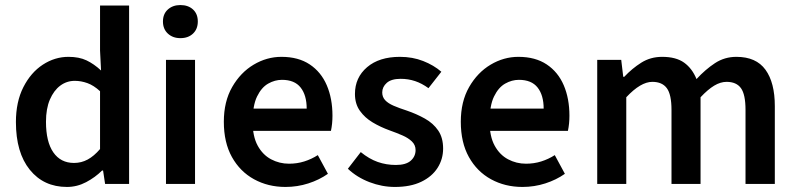

<svg xmlns="http://www.w3.org/2000/svg" viewBox="-20 -728 3154 760"><path d="M245 12Q153 12 98 -56Q43 -124 43 -245Q43 -325 72.5 -383Q102 -441 149.5 -472Q197 -503 251 -503Q293 -503 322.5 -489Q352 -475 380 -449L376 -528V-706H491V0H396L388 -53H384Q357 -26 321 -7Q285 12 245 12ZM273 -83Q302 -83 327 -96.5Q352 -110 376 -138V-367Q351 -390 326 -399Q301 -408 276 -408Q244 -408 218.5 -389Q193 -370 177.5 -334Q162 -298 162 -246Q162 -167 191 -125Q220 -83 273 -83Z M637 0V-491H752V0ZM694 -577Q664 -577 644.5 -595Q625 -613 625 -643Q625 -673 644.5 -690.5Q664 -708 694 -708Q725 -708 744 -690.5Q763 -673 763 -643Q763 -613 744 -595Q725 -577 694 -577Z M1110 12Q1041 12 985.5 -18.5Q930 -49 898 -106.5Q866 -164 866 -246Q866 -326 899 -383.5Q932 -441 984 -472Q1036 -503 1094 -503Q1161 -503 1206 -473Q1251 -443 1273.5 -390.5Q1296 -338 1296 -270Q1296 -254 1294.5 -239Q1293 -224 1290 -210H952V-298H1194Q1194 -351 1170 -381.5Q1146 -412 1096 -412Q1068 -412 1041.5 -397Q1015 -382 997.5 -346Q980 -310 980 -246Q980 -188 1000 -151.5Q1020 -115 1053 -97.5Q1086 -80 1124 -80Q1156 -80 1184.5 -89Q1213 -98 1238 -114L1278 -40Q1244 -16 1200.5 -2Q1157 12 1110 12Z M1543 12Q1492 12 1442.5 -7Q1393 -26 1357 -60L1408 -126Q1441 -99 1475 -87Q1509 -75 1547 -75Q1587 -75 1606 -92Q1625 -109 1625 -134Q1625 -154 1610.5 -168Q1596 -182 1573 -192Q1550 -202 1522 -212Q1486 -225 1455 -243.5Q1424 -262 1404.5 -289.5Q1385 -317 1385 -356Q1385 -421 1433 -462Q1481 -503 1563 -503Q1613 -503 1655 -486.5Q1697 -470 1727 -444L1676 -379Q1650 -398 1623 -407Q1596 -416 1566 -416Q1529 -416 1511 -400Q1493 -384 1493 -362Q1493 -344 1504.5 -331.5Q1516 -319 1538 -309.5Q1560 -300 1591 -290Q1629 -277 1662 -258.5Q1695 -240 1714.5 -211.5Q1734 -183 1734 -140Q1734 -98 1712 -63.5Q1690 -29 1647.5 -8.5Q1605 12 1543 12Z M2048 12Q1979 12 1923.5 -18.5Q1868 -49 1836 -106.5Q1804 -164 1804 -246Q1804 -326 1837 -383.5Q1870 -441 1922 -472Q1974 -503 2032 -503Q2099 -503 2144 -473Q2189 -443 2211.5 -390.5Q2234 -338 2234 -270Q2234 -254 2232.5 -239Q2231 -224 2228 -210H1890V-298H2132Q2132 -351 2108 -381.5Q2084 -412 2034 -412Q2006 -412 1979.5 -397Q1953 -382 1935.5 -346Q1918 -310 1918 -246Q1918 -188 1938 -151.5Q1958 -115 1991 -97.5Q2024 -80 2062 -80Q2094 -80 2122.5 -89Q2151 -98 2176 -114L2216 -40Q2182 -16 2138.5 -2Q2095 12 2048 12Z M2344 0V-491H2439L2447 -424H2451Q2482 -457 2518.5 -480Q2555 -503 2601 -503Q2656 -503 2688 -480Q2720 -457 2737 -415Q2772 -453 2810 -478Q2848 -503 2895 -503Q2973 -503 3010 -452Q3047 -401 3047 -308V0H2931V-293Q2931 -354 2913 -379Q2895 -404 2856 -404Q2832 -404 2807 -389Q2782 -374 2753 -343V0H2638V-293Q2638 -354 2619.5 -379Q2601 -404 2562 -404Q2516 -404 2459 -343V0Z"/></svg>

Font: Source Sans 3 ExtraLight SemiBold
Style: Regular
Weight: 600
Version: Version 3.052;hotconv 1.1.0;makeotfexe 2.6.0